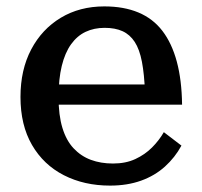

<svg xmlns="http://www.w3.org/2000/svg" viewBox="-20 -568 630 600"><path d="M163 -264Q163 -208 175 -168.5Q187 -129 210 -104.5Q233 -80 264 -68.5Q295 -57 333 -57Q373 -57 403 -71Q433 -85 455 -107Q477 -129 492 -155L547 -113Q527 -76 495.5 -47.5Q464 -19 421 -3.5Q378 12 324 12Q243 12 179.5 -20.5Q116 -53 80 -115Q44 -177 44 -265Q44 -350 77.5 -413.5Q111 -477 170 -512.5Q229 -548 306 -548Q367 -548 412.5 -529Q458 -510 487.5 -471.5Q517 -433 532.5 -375.5Q548 -318 549 -241H135V-304H458L433 -280Q431 -336 423.5 -375Q416 -414 401 -437Q386 -460 363 -470.5Q340 -481 307 -481Q274 -481 247.5 -468.5Q221 -456 202 -429.5Q183 -403 173 -362Q163 -321 163 -264Z"/></svg>

Font: Roboto Serif Medium
Style: Regular
Weight: 500
Designer: Greg Gazdowicz
Foundry: Commercial Type
Version: Version 1.008